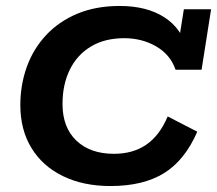

<svg xmlns="http://www.w3.org/2000/svg" viewBox="-20 -614 728 644"><path d="M350.6 10Q259.3 10 191.1 -23.3Q122.9 -56.5 85.5 -117.6Q48.2 -178.7 48.2 -261.7Q48.2 -329.3 69.8 -389.4Q91.4 -449.6 134.2 -495.7Q177 -541.8 239.1 -567.9Q301.2 -594 381.4 -594Q472.6 -594 531.6 -555.8Q590.6 -517.5 607.6 -447.3L578.2 -466.9L596.7 -583H688.1L656.1 -380H568.9Q551.5 -430.7 503.9 -458.3Q456.3 -485.9 396.4 -485.9Q331.6 -485.9 285.2 -458.1Q238.8 -430.4 214.2 -380.4Q189.7 -330.5 189.7 -265.1Q189.7 -186.6 236.1 -142.4Q282.6 -98.1 362.1 -98.1Q426.2 -98.1 470.9 -128.9Q515.5 -159.6 542.5 -223.4L641.7 -172.3Q600 -76.2 530 -33.1Q460.1 10 350.6 10Z"/></svg>

Font: Rokkitt SemiBold
Style: Italic
Weight: 600
Italic angle: -9°
Designer: Vernon Adams
Foundry: Vernon Adams
Version: Version 3.103